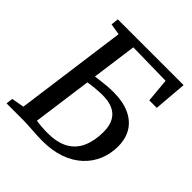

<svg xmlns="http://www.w3.org/2000/svg" viewBox="-201 -885 1033 1033"><g transform="rotate(45 315.5 -368.0)"><path d="M280 7Q265.5 7 245.5 6Q225.5 5 203.5 3.5Q181.5 2 161.2 1Q141 0 125.5 0H3L7.5 -38.5L79.5 -51.5L166 -689.5L102 -700L106.5 -743H607L591.5 -554.5H534.5L522 -691L272 -695.5L237 -438.5Q249 -440 270 -442.8Q291 -445.5 317 -447.8Q343 -450 368.5 -450Q437.5 -450 487.5 -428Q537.5 -406 564.5 -363.8Q591.5 -321.5 591.5 -260Q591.5 -204.5 571.2 -156Q551 -107.5 511.5 -70.8Q472 -34 414.2 -13.5Q356.5 7 280 7ZM271 -43Q345.5 -43 391.8 -69.2Q438 -95.5 459.5 -144.8Q481 -194 481 -261.5Q481 -305.5 465 -336.2Q449 -367 415.8 -382.5Q382.5 -398 330 -397Q308.5 -396.5 279.5 -393.8Q250.5 -391 230.5 -387.5L184.5 -49.5Q203.5 -46.5 227 -44.8Q250.5 -43 271 -43Z"/></g></svg>

Font: Merriweather 24pt
Style: Italic
Weight: 400
Italic angle: -7.8°
Designer: Eben Sorkin
Foundry: Eben Sorkin
Version: Version 2.101